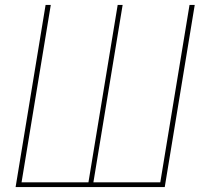

<svg xmlns="http://www.w3.org/2000/svg" viewBox="-20 -755 840 775"><path d="M43 0 164 -735H185L67 -19H337L455 -735H475L357 -19H627L745 -735H766L645 0Z"/></svg>

Font: Iosevka Aile Thin Oblique
Style: Regular
Weight: 100
Italic angle: -9°
Designer: Belleve Invis
Foundry: Belleve Invis
Version: Version 31.1.0; ttfautohint (v1.8.4)